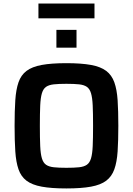

<svg xmlns="http://www.w3.org/2000/svg" viewBox="-20 -1051 747 1079"><path d="M353 8Q269 8 214.5 -2Q160 -12 129 -35.5Q98 -59 84 -99.5Q70 -140 66 -200Q62 -260 62 -344Q62 -428 66 -488Q70 -548 84 -588.5Q98 -629 129 -652.5Q160 -676 214.5 -686Q269 -696 353 -696Q437 -696 491.5 -686Q546 -676 577 -652.5Q608 -629 622.5 -588.5Q637 -548 641 -488Q645 -428 645 -344Q645 -260 641 -200Q637 -140 622.5 -99.5Q608 -59 577 -35.5Q546 -12 491.5 -2Q437 8 353 8ZM353 -108Q397 -108 424.5 -111Q452 -114 468 -125Q484 -136 491.5 -161Q499 -186 501 -230Q503 -274 503 -344Q503 -414 501 -458Q499 -502 491.5 -527Q484 -552 468 -563Q452 -574 424.5 -577Q397 -580 353 -580Q310 -580 282.5 -577Q255 -574 239 -563Q223 -552 215.5 -527Q208 -502 206 -458Q204 -414 204 -344Q204 -274 206 -230Q208 -186 215.5 -161Q223 -136 239 -125Q255 -114 282.5 -111Q310 -108 353 -108ZM297 -783V-883H410V-783ZM196 -948V-1031H511V-948Z"/></svg>

Font: Saira Thin SemiBold
Style: Regular
Weight: 600
Version: Version 1.101